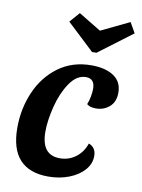

<svg xmlns="http://www.w3.org/2000/svg" viewBox="-87 -822 665 902"><g transform="rotate(10 245.0 -371.0)"><path d="M463 -425Q463 -381 436 -357.5Q409 -334 371 -334Q342 -334 328 -347Q335 -363 339 -384.5Q343 -406 343 -422Q343 -471 301 -471Q257 -471 224 -422.5Q191 -374 174 -306.5Q157 -239 157 -186Q157 -74 245 -74Q288 -74 321 -99Q354 -124 368 -166Q403 -153 403 -112Q403 -75 376.5 -45Q350 -15 305 2.5Q260 20 206 20Q116 20 70 -30Q24 -80 24 -181Q24 -272 58.5 -352Q93 -432 159.5 -481Q226 -530 317 -530Q384 -530 423.5 -503.5Q463 -477 463 -425ZM462 -762 490 -713 329 -592H308L178 -714L220 -762L327 -697Z"/></g></svg>

Font: Sansita Medium Italic
Style: Regular
Weight: 500
Italic angle: -11°
Designer: Pablo Cosgaya
Foundry: Omnibus-Type
Version: Version 1.006